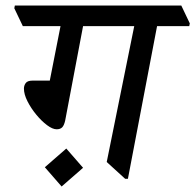

<svg xmlns="http://www.w3.org/2000/svg" viewBox="-20 -640 710 698"><path d="M668 -545H551L445 10H435L368 -51L468 -545H282L217 -202Q213 -184 206 -177Q199 -170 186 -170Q171 -170 151 -185Q131 -200 112 -223Q93 -246 80 -271.5Q67 -297 67 -318Q67 -329 73.5 -338Q80 -347 99 -347H161L200 -545H63L32 -610L34 -620H639L670 -555ZM282 -30 204 38 143 -32 221 -100Z"/></svg>

Font: Tiro Devanagari Hindi
Style: Italic
Weight: 400
Italic angle: -11°
Designer: Devanagari: John Hudson & Fiona Ross, assisted by Paul Hanslow. Latin: John Hudson with Paul Hanslow, assisted by Kaja S
Foundry: Tiro Typeworks Ltd.
Version: Version 1.52